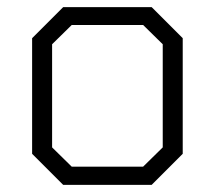

<svg xmlns="http://www.w3.org/2000/svg" viewBox="-20 -518 602 538"><path d="M70 -87V-411L157 -498H405L492 -411V-87L405 0H157ZM381 -51 436 -105V-394L381 -448H181L126 -394V-105L181 -51Z"/></svg>

Font: Chakra Petch Light
Style: Regular
Weight: 300
Designer: Katatrad Aksorn Co.,Ltd.
Foundry: Cadson Demak Co.,Ltd.
Version: Version 1.000; ttfautohint (v1.6)